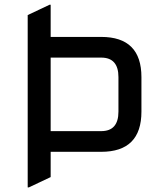

<svg xmlns="http://www.w3.org/2000/svg" viewBox="-20 -777 694 816"><path d="M97.7 19.5V-712.9L190.4 -756.8H195.3V-620.1H410.2Q581.1 -620.1 581.1 -449.2V-302.7Q581.1 -131.8 410.2 -131.8H195.3V-24.4L102.5 19.5ZM195.3 -219.7H410.2Q483.4 -219.7 483.4 -302.7V-449.2Q483.4 -532.2 410.2 -532.2H195.3Z"/></svg>

Font: Nova Square
Style: Book
Weight: 400
Version: Version 2.000